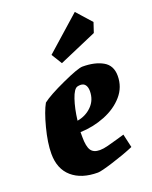

<svg xmlns="http://www.w3.org/2000/svg" viewBox="-138 -797 698 882"><g transform="rotate(-20 211.5 -356.0)"><path d="M174 -193V-169Q174 -123 186.5 -104Q199 -85 230 -85Q247 -85 270 -91Q293 -97 319 -104.5Q345 -112 355 -115L370 -49Q326 -30 264 -10.5Q202 9 186 9Q106 9 60 -31Q14 -71 14 -145Q14 -198 32.5 -269Q51 -340 71 -375Q103 -400 183 -436.5Q263 -473 285 -473Q345 -473 384 -451Q423 -429 423 -378Q423 -323 387.5 -282Q352 -241 294.5 -218Q237 -195 174 -193ZM179 -247Q221 -254 250 -283Q279 -312 279 -356Q279 -375 271 -386Q263 -397 247 -397Q240 -397 232 -395Q215 -390 200.5 -347.5Q186 -305 179 -247ZM170 -572 338 -721 403 -648 387 -600 202 -520Z"/></g></svg>

Font: Grenze ExtraBold
Style: Italic
Weight: 800
Italic angle: -10°
Designer: Renata Polastri
Foundry: Omnibus-Type
Version: Version 1.002; ttfautohint (v1.8)